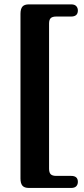

<svg xmlns="http://www.w3.org/2000/svg" viewBox="-20 -756 392 900"><path d="M210 -645.5V34.5Q210 53 217.8 60.8Q225.5 68.5 244 68.5H313.5Q345 68.5 345 96.5Q345 109 337.5 117Q330 125 313.5 125H115.5Q94 125 85 114.2Q76 103.5 76 80.5V-691Q76 -714 85 -724.8Q94 -735.5 115.5 -735.5H313.5Q330 -735.5 337.5 -727.2Q345 -719 345 -707Q345 -678.5 313.5 -678.5H244Q225.5 -678.5 217.8 -671Q210 -663.5 210 -645.5Z"/></svg>

Font: Fraunces 72pt S050
Style: Bold
Weight: 700
Version: Version 1.000; ttfautohint (v1.8.3)